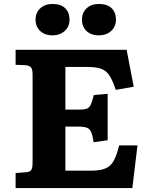

<svg xmlns="http://www.w3.org/2000/svg" viewBox="-20 -952 763 972"><path d="M59 0V-76L111 -80Q129 -81 137 -90Q145 -99 145 -131V-574Q145 -600 137.5 -610Q130 -620 109 -622L59 -624V-700H621L657 -513L566 -497Q550 -546 533.5 -570.5Q517 -595 491.5 -604Q466 -613 421 -613H311V-397H379Q405 -397 418.5 -401.5Q432 -406 439.5 -422Q447 -438 455 -471L525 -477V-242L454 -232Q449 -266 441.5 -283Q434 -300 419.5 -305.5Q405 -311 377 -311H311V-88H441Q488 -88 514.5 -99.5Q541 -111 556 -138.5Q571 -166 583 -216H676L650 0ZM480 -773Q442 -773 418.5 -794.5Q395 -816 395 -853Q395 -888 418.5 -910Q442 -932 480 -932Q523 -932 545 -910.5Q567 -889 567 -853Q567 -817 542.5 -795Q518 -773 480 -773ZM246 -773Q208 -773 184 -794.5Q160 -816 160 -853Q160 -888 184 -910Q208 -932 246 -932Q288 -932 310 -910.5Q332 -889 332 -853Q332 -817 307.5 -795Q283 -773 246 -773Z"/></svg>

Font: Literata 7pt
Style: Bold
Weight: 700
Designer: Latin by Veronika Burian and Jose Scaglione. Greek by Irene Vlachou. Cyrillic by Vera Evstafieva.
Foundry: TypeTogether
Version: Version 3.002